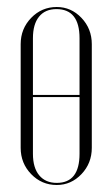

<svg xmlns="http://www.w3.org/2000/svg" viewBox="-20 -522 321 548"><path d="M142 -502Q183 -502 212.5 -471Q242 -440 242 -396V-100Q242 -56 212.5 -25Q183 6 142 6Q99 6 69 -25Q39 -56 39 -100V-396Q39 -440 69 -471Q99 -502 142 -502ZM141 -496Q109 -496 91.5 -474.5Q74 -453 74 -413V-251H207V-413Q207 -496 141 -496ZM207 -245H74V-83Q74 -43 92 -21.5Q110 0 142 0Q207 0 207 -83Z"/></svg>

Font: Moniqa ExtLt Narrow Display
Style: Regular
Weight: 200
Width: 4
Designer: Rajesh Rajput
Foundry: Rajesh Rajput
Version: Version 1.000